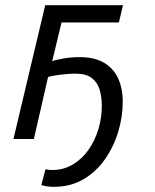

<svg xmlns="http://www.w3.org/2000/svg" viewBox="-20 -538 600 743"><path d="M188 185Q171 185 158 182.5Q145 180 140 178L156 117Q161 118 167 119Q173 120 181 120Q226 120 262 98.5Q298 77 323 41Q348 5 361 -39Q374 -83 374 -128Q374 -161 366 -189.5Q358 -218 336 -235.5Q314 -253 271 -253Q247 -253 214.5 -249Q182 -245 166 -240L111 0H32L155 -518H456L440 -451H218L182 -301Q196 -307 227.5 -312Q259 -317 288 -317Q345 -317 382 -295.5Q419 -274 437 -235Q455 -196 455 -144Q455 -86 437.5 -28Q420 30 386 78.5Q352 127 302.5 156Q253 185 188 185Z"/></svg>

Font: Ubuntu Sans Mono
Style: Italic
Weight: 400
Italic angle: -13.5°
Monospace: yes
Designer: Dalton Maag Ltd
Foundry: Dalton Maag Ltd
Version: Version 1.006